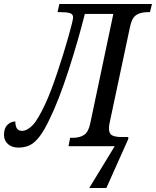

<svg xmlns="http://www.w3.org/2000/svg" viewBox="-62 -734 783 964"><path d="M514 0H282L290 -42H302Q338 -42 360 -56.5Q382 -71 391 -114L507 -664H364Q329 -525 281 -377.5Q233 -230 188 -138Q160 -78 135 -46.5Q110 -15 85.5 -4Q61 7 30 7Q-3 7 -22.5 -11Q-42 -29 -42 -57Q-42 -90 -25 -107Q-8 -124 15 -124Q15 -77 48 -77Q74 -77 101.5 -105Q129 -133 168 -218Q194 -275 226 -370.5Q258 -466 281.5 -549.5Q305 -633 305 -647Q305 -663 289 -668Q273 -673 241 -673H227L236 -714H701L691 -673H680Q644 -673 622 -658.5Q600 -644 591 -600L489 -120Q485 -103 485 -90Q485 -63 501 -54.5Q517 -46 548 -46H582V-36L472 210H386Z"/></svg>

Font: Noto Serif Narrow
Style: Italic
Weight: 400
Width: 4
Italic angle: -12°
Designer: Monotype Design Team
Foundry: Monotype Imaging Inc.
Version: Version 1.001